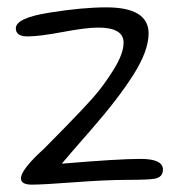

<svg xmlns="http://www.w3.org/2000/svg" viewBox="-20 -513 480 522"><path d="M148 -68Q301 -81 362 -81Q423 -81 423 -52Q423 -31 400 -27Q382 -24 325.5 -24Q269 -24 182.5 -17.5Q96 -11 66.5 -11Q37 -11 37 -28Q37 -52 100 -109L160 -170Q205 -216 233 -247.5Q261 -279 288.5 -323Q316 -367 316 -397Q316 -438 247 -438Q214 -438 150.5 -426Q87 -414 55 -414Q23 -414 23 -436Q23 -464 113.5 -478.5Q204 -493 269 -493Q384 -493 384 -422Q384 -375 342.5 -309.5Q301 -244 227.5 -160Q154 -76 148 -68Z"/></svg>

Font: Handlee
Style: Regular
Weight: 400
Designer: Joe Prince
Foundry: Joe Prince
Version: Version 1.001